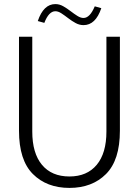

<svg xmlns="http://www.w3.org/2000/svg" viewBox="-20 -908 680 940"><path d="M320 12Q209 12 141 -56Q73 -124 73 -268V-728H138V-264Q138 -158 185.5 -101Q233 -44 320 -44Q406 -44 453.5 -101Q501 -158 501 -264V-728H567V-268Q567 -124 499 -56Q431 12 320 12ZM444 -877 476 -868Q448 -785 389 -785Q369 -785 350.5 -795Q332 -805 314.5 -818.5Q297 -832 281 -842.5Q265 -853 251 -853Q219 -853 197 -796L165 -805Q193 -888 251 -888Q271 -888 289.5 -877.5Q308 -867 325.5 -853.5Q343 -840 359 -830Q375 -820 389 -820Q420 -820 444 -877Z"/></svg>

Font: Murecho Light
Style: Regular
Weight: 300
Designer: Neil Summerour
Foundry: Positype
Version: Version 1.010; ttfautohint (v1.8.3)